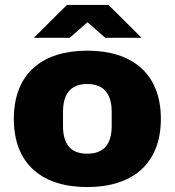

<svg xmlns="http://www.w3.org/2000/svg" viewBox="-20 -745 707 777"><path d="M117 -592H262L334 -655L406 -592H553L419 -725H251ZM333 12C513 12 631 -79 631 -264C631 -449 513 -540 333 -540C153 -540 36 -449 36 -264C36 -79 153 12 333 12ZM333 -123C263 -123 235 -165 235 -235V-292C235 -362 263 -405 333 -405C403 -405 432 -362 432 -292V-235C432 -165 403 -123 333 -123Z"/></svg>

Font: Archivo Black
Style: Regular
Weight: 900
Designer: Hector Gatti
Foundry: Omnibus-Type
Version: Version 2.001